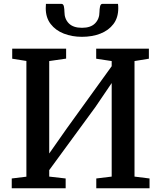

<svg xmlns="http://www.w3.org/2000/svg" viewBox="-20 -1002 859 1022"><path d="M42.5 0V-52L120.5 -61.5V-677.5L45 -689.5V-743H332V-690L242 -677V-185L336 -319L574.5 -649.5V-677L492 -689.5V-743H772.5V-689.5L696 -677V-62L776 -52V0H492.5V-52L574.5 -62V-560L488 -432.5L242 -96.5V-62L329.5 -52V0ZM306.5 -981.5Q317.5 -981.5 320.2 -967.2Q323 -953 323 -939Q323 -901.5 346.2 -877.8Q369.5 -854 416.5 -854Q463 -854 486.2 -877.8Q509.5 -901.5 509.5 -939Q509.5 -953 512.5 -967.2Q515.5 -981.5 525.5 -981.5H608Q609 -976.5 609.2 -970.2Q609.5 -964 609.5 -958Q609.5 -908 583.8 -874Q558 -840 514.2 -823Q470.5 -806 416 -806Q363.5 -806 319.5 -823.2Q275.5 -840.5 249.5 -874.5Q223.5 -908.5 223.5 -958Q223.5 -964 224 -970.2Q224.5 -976.5 224.5 -981.5Z"/></svg>

Font: Merriweather 24pt SemiBold
Style: Regular
Weight: 600
Designer: Eben Sorkin
Foundry: Eben Sorkin
Version: Version 2.100